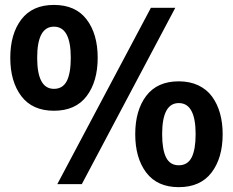

<svg xmlns="http://www.w3.org/2000/svg" viewBox="-20 -752 951 784"><path d="M200.2 -299.8Q112.3 -299.8 67.1 -359.4Q22 -418.9 22 -516.1Q22 -613.3 67.1 -672.6Q112.3 -731.9 200.2 -731.9Q288.6 -731.9 333.7 -672.6Q378.9 -613.3 378.9 -516.1Q378.9 -418.9 333.7 -359.4Q288.6 -299.8 200.2 -299.8ZM200.2 -389.2Q236.3 -389.2 252.7 -421.1Q269 -453.1 269 -516.1Q269 -643.1 200.2 -643.1Q131.8 -643.1 131.8 -516.1Q131.8 -389.2 200.2 -389.2ZM213.9 0 596.2 -720.2H695.8L314 0ZM710 -419.9Q754.9 -419.9 789.6 -403.6Q824.2 -387.2 845.7 -357.9Q867.2 -328.6 878.2 -289.8Q889.2 -251 889.2 -204.1Q889.2 -106.9 843.8 -47.4Q798.3 12.2 710 12.2Q622.1 12.2 577.1 -47.4Q532.2 -106.9 532.2 -204.1Q532.2 -301.3 577.1 -360.6Q622.1 -419.9 710 -419.9ZM642.1 -204.1Q642.1 -141.1 658.2 -109.1Q674.3 -77.1 710 -77.1Q746.1 -77.1 762.5 -109.1Q778.8 -141.1 778.8 -204.1Q778.8 -331.1 710 -331.1Q642.1 -331.1 642.1 -204.1Z"/></svg>

Font: Aspekta 400
Style: Bold
Weight: 700
Designer: Ivo Dolenc
Version: Version 2.000